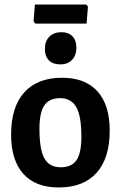

<svg xmlns="http://www.w3.org/2000/svg" viewBox="-20 -817 534 847"><path d="M360 -797 368 -788 362 -713H136L128 -723L134 -797ZM251 -675Q282 -675 299.5 -657Q317 -639 317 -607Q317 -573 298 -553Q279 -533 246 -533Q213 -533 195.5 -551Q178 -569 178 -601Q178 -635 197.5 -655Q217 -675 251 -675ZM254 -474Q356 -474 410 -414Q464 -354 464 -241Q464 -119 406 -54.5Q348 10 239 10Q137 10 83 -50Q29 -110 29 -223Q29 -345 87 -409.5Q145 -474 254 -474ZM245 -384Q197 -384 175.5 -352Q154 -320 154 -249Q154 -157 176 -118Q198 -79 248 -79Q296 -79 317.5 -110.5Q339 -142 339 -214Q339 -305 316.5 -344.5Q294 -384 245 -384Z"/></svg>

Font: Alegreya Sans
Style: Bold
Weight: 700
Designer: Juan Pablo del Peral
Foundry: Huerta Tipografica
Version: Version 2.007